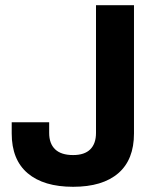

<svg xmlns="http://www.w3.org/2000/svg" viewBox="-20 -706 596 738"><path d="M261 12Q148 12 86.5 -40Q25 -92 25 -193V-236H169V-195Q169 -154 192 -132Q215 -110 261 -110Q305 -110 327 -132Q349 -154 349 -195V-686H495V-193Q495 -92 434.5 -40Q374 12 261 12Z"/></svg>

Font: Archivo VF Beta
Style: Regular
Weight: 400
Designer: Hector Gatti
Foundry: Omnibus-Type
Version: Version 1.002